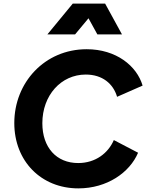

<svg xmlns="http://www.w3.org/2000/svg" viewBox="-20 -1029 828 1061"><path d="M395 -839 469 -928 518 -839H654L561 -1009H382L242 -839ZM413 12C572 12 697 -76 743 -185L609 -255C578 -183 508 -128 412 -128C292 -128 214 -214 214 -348C214 -502 317 -617 454 -617C546 -617 606 -566 627 -494L768 -556C736 -665 622 -757 459 -757C227 -757 59 -573 59 -349C59 -139 207 12 413 12Z"/></svg>

Font: Plus Jakarta Sans ExtraBold
Style: Italic
Weight: 800
Italic angle: -8°
Designer: Gumpita Rahayu
Foundry: Tokotype
Version: Version 2.071;gftools[0.9.30]